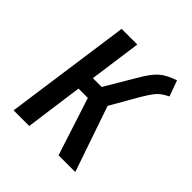

<svg xmlns="http://www.w3.org/2000/svg" viewBox="-153 -647 755 755"><g transform="rotate(45 225.0 -269.0)"><path d="M430 -472Q400 -458 385 -440.5Q370 -423 346 -382L284 -274L378 0H285L207 -241H155L122 0H35L109 -527H196L166 -310H215L289 -435Q316 -482 339 -502.5Q362 -523 406 -538Z"/></g></svg>

Font: Fira Sans Compressed
Style: Italic
Weight: 400
Width: 1
Italic angle: -8°
Designer: bBox Type GmbH & Carrois Corporate GbR & Edenspiekermann AG
Foundry: bBox Type GmbH & Carrois Corporate GbR & Edenspiekermann AG
Version: Version 4.301